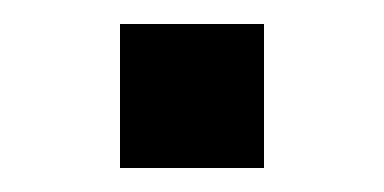

<svg xmlns="http://www.w3.org/2000/svg" viewBox="-20 -380 320 160"><path d="M80 -240H200V-360H80Z"/></svg>

Font: Gauge Heavy
Style: Bold
Weight: 900
Designer: Daniel Pimley
Foundry: Daniel Pimley
Version: Version 1.003;PS 001.001;hotconv 1.0.56